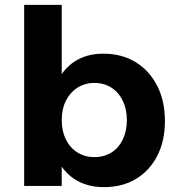

<svg xmlns="http://www.w3.org/2000/svg" viewBox="-20 -762 724 787"><path d="M403 -542Q479 -542 535.5 -507.5Q592 -473 624 -411Q656 -349 656 -266Q656 -185 625 -124Q594 -63 538 -29Q482 5 406 5Q336 5 286 -27.5Q236 -60 209 -121.5Q182 -183 182 -266Q182 -352 208.5 -414Q235 -476 284.5 -509Q334 -542 403 -542ZM367 -422Q328 -422 297.5 -402.5Q267 -383 250 -349Q233 -315 233 -270Q233 -225 250 -190.5Q267 -156 297.5 -137Q328 -118 367 -118Q407 -118 437 -137Q467 -156 483.5 -190.5Q500 -225 500 -270Q500 -314 483.5 -348.5Q467 -383 437 -402.5Q407 -422 367 -422ZM79 -742H233V0H79Z"/></svg>

Font: Alexandria SemiBold
Style: Regular
Weight: 600
Designer: Mohamed Gaber
Foundry: Kief Type Foundry
Version: Version 5.100